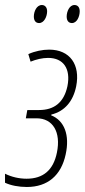

<svg xmlns="http://www.w3.org/2000/svg" viewBox="-31 -736 338 766"><path d="M256 -644C276 -644 287 -670 287 -691C287 -707 279 -716 266 -716C246 -716 235 -690 235 -670C235 -653 243 -644 256 -644ZM125 -644C145 -644 157 -670 157 -691C157 -707 148 -716 136 -716C115 -716 104 -690 104 -670C104 -653 112 -644 125 -644ZM76 10C159 10 213 -36 231 -120C248 -197 226 -255 173 -276L174 -279C227 -292 261 -332 273 -392C290 -478 248 -538 165 -538C139 -538 108 -532 82 -520L91 -490C113 -499 138 -505 161 -505C222 -505 252 -462 238 -392C224 -327 185 -297 125 -297H78L72 -264H115C180 -264 213 -209 196 -127C182 -58 142 -23 75 -23C45 -23 15 -30 -11 -43V-7C12 4 44 10 76 10Z"/></svg>

Font: Noto Sans ExtraCondensed ExtraLight
Style: Italic
Weight: 200
Width: 2
Italic angle: -12°
Designer: Monotype Design Team
Foundry: Monotype Imaging Inc.
Version: Version 2.013